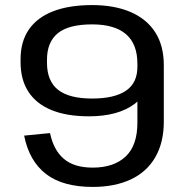

<svg xmlns="http://www.w3.org/2000/svg" viewBox="-20 -728 732 756"><path d="M625 -249Q625 -167 591.5 -109Q558 -51 495 -21.5Q432 8 345 8Q227 8 161 -43Q95 -94 75 -194L177 -204Q191 -137 231.5 -102.5Q272 -68 345 -68Q428 -68 474.5 -111.5Q521 -155 521 -245V-471H625ZM343 -708Q431 -708 494.5 -680.5Q558 -653 591.5 -600.5Q625 -548 625 -471L577 -461Q577 -370 511.5 -320Q446 -270 330 -270Q243 -270 183 -294.5Q123 -319 92 -366.5Q61 -414 61 -483V-495Q61 -564 93.5 -611.5Q126 -659 189 -683.5Q252 -708 343 -708ZM343 -632Q250 -632 207.5 -597Q165 -562 165 -493V-481Q165 -409 208.5 -374.5Q252 -340 343 -340Q430 -340 475.5 -370.5Q521 -401 521 -465V-477Q521 -555 476 -593.5Q431 -632 343 -632Z"/></svg>

Font: Pathway Extreme 8pt Thin 12pt Medium
Style: Regular
Weight: 500
Version: Version 1.001;gftools[0.9.26]